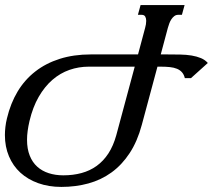

<svg xmlns="http://www.w3.org/2000/svg" viewBox="-67 -736 851 767"><path d="M512.7 -624.5Q514.6 -631.3 515.9 -638.7Q517.1 -646 517.1 -652.8Q517.1 -662.6 513.2 -669.7Q509.3 -676.8 498.5 -676.8H483.9L494.6 -715.8H670.4L659.7 -676.8H645Q636.2 -676.8 629.6 -671.9Q623 -667 617.9 -659.4Q612.8 -651.9 609.4 -642.6Q606 -633.3 603.5 -624.5L575.2 -518.6H600.1Q627.9 -518.6 652.8 -518.1Q677.7 -517.6 698.5 -514.2Q719.2 -510.7 735.6 -503.9Q752 -497.1 763.2 -484.4L695.8 -423.8H671.4Q668 -438 660.2 -447Q652.3 -456.1 640.1 -461.2Q627.9 -466.3 611.3 -468Q594.7 -469.7 574.2 -469.7H562L499.5 -237.3Q481.9 -171.4 450.9 -124.3Q419.9 -77.1 378.4 -47.1Q336.9 -17.1 286.1 -3.2Q235.4 10.7 178.2 10.7Q127.4 10.7 85.9 -4.2Q44.4 -19 14.6 -46.1Q-15.1 -73.2 -31.2 -111.6Q-47.4 -149.9 -47.4 -196.3Q-47.4 -211.9 -45.4 -229Q-43.5 -246.1 -39.1 -263.7Q-24.9 -323.2 3.4 -370.4Q31.7 -417.5 74 -450.4Q116.2 -483.4 171.9 -501Q227.5 -518.6 295.9 -518.6H484.4ZM287.6 -469.7Q247.6 -469.7 210.4 -456.8Q173.3 -443.8 142.3 -417Q111.3 -390.1 87.6 -349.1Q64 -308.1 50.8 -252.4Q45.9 -231.4 43.5 -213.1Q41 -194.8 41 -177.7Q41 -141.1 51.8 -114.3Q62.5 -87.4 81.8 -70.1Q101.1 -52.7 127.7 -44.2Q154.3 -35.6 186 -35.6Q225.1 -35.6 258.5 -44.7Q292 -53.7 319.1 -73.2Q346.2 -92.8 366 -123Q385.7 -153.3 397.5 -195.8L471.2 -469.7Z"/></svg>

Font: Arian AMU Serif
Style: Italic
Weight: 400
Italic angle: -15°
Designer: Ruben Hakobyan (Tarumian)
Foundry: Ruben Hakobyan (Tarumian)
Version: Version 1.002